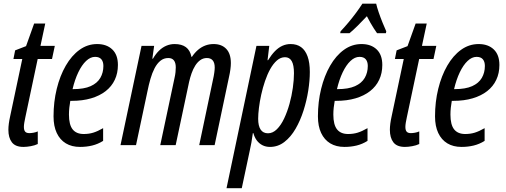

<svg xmlns="http://www.w3.org/2000/svg" viewBox="-20 -786 2741 1040"><path d="M106.9 9.8Q63.5 9.8 44.4 -15.1Q25.4 -40 25.4 -83Q25.4 -97.7 27.8 -116.5Q30.3 -135.3 35.2 -157.2L100.6 -466.3H52.7L62 -513.2L121.1 -536.1L165 -658.7H225.1L199.2 -537.6H276.9L261.7 -466.3H184.1L117.2 -150.4Q113.8 -135.3 111.6 -121.6Q109.4 -107.9 109.4 -98.6Q109.4 -81.1 116.2 -73Q123 -64.9 139.2 -64.9Q148.4 -64.9 161.1 -67.1Q173.8 -69.3 184.6 -74.2V-5.9Q168 2 146.2 5.9Q124.5 9.8 106.9 9.8Z M413.6 9.8Q368.7 9.8 336.7 -9.5Q304.7 -28.8 287.4 -65.7Q270 -102.5 270 -155.8Q270 -234.4 287.4 -304.9Q304.7 -375.5 336.2 -430.2Q367.7 -484.9 410.9 -516.1Q454.1 -547.4 506.3 -547.4Q557.6 -547.4 588.1 -518.3Q618.7 -489.3 618.7 -434.1Q618.7 -389.6 601.8 -353.8Q585 -317.9 552.5 -292.5Q520 -267.1 473.6 -253.4Q427.2 -239.7 368.2 -239.7H360.8Q357.4 -221.7 355.5 -202.9Q353.5 -184.1 353.5 -165.5Q353.5 -110.4 373.5 -85.2Q393.6 -60.1 433.6 -60.1Q461.4 -60.1 485.1 -67.4Q508.8 -74.7 538.6 -91.8V-22.9Q510.7 -5.4 479.7 2.2Q448.7 9.8 413.6 9.8ZM373 -303.2H376Q435.1 -303.2 470.9 -319.3Q506.8 -335.4 523.4 -364Q540 -392.6 540 -428.7Q540 -451.7 529.1 -464.8Q518.1 -478 495.1 -478Q469.7 -478 446.3 -455.8Q422.9 -433.6 404.1 -394.3Q385.3 -355 373 -303.2Z M632.8 0 746.6 -537.6H814.9L805.2 -468.3H808.6Q823.2 -493.7 841.1 -511.2Q858.9 -528.8 880.4 -538.1Q901.9 -547.4 925.8 -547.4Q964.4 -547.4 987.1 -530.5Q1009.8 -513.7 1017.1 -478H1019.5Q1034.2 -500 1052.2 -515.6Q1070.3 -531.2 1091.6 -539.3Q1112.8 -547.4 1137.2 -547.4Q1180.7 -547.4 1205.6 -521.2Q1230.5 -495.1 1230.5 -444.3Q1230.5 -429.2 1228 -410.4Q1225.6 -391.6 1221.2 -372.6L1142.6 0H1059.1L1133.8 -355Q1138.2 -374 1140.6 -391.6Q1143.1 -409.2 1143.1 -419.9Q1143.1 -445.8 1132.3 -458.7Q1121.6 -471.7 1100.6 -471.7Q1080.6 -471.7 1064.9 -460.4Q1049.3 -449.2 1037.6 -430.7Q1025.9 -412.1 1017.8 -389.2Q1009.8 -366.2 1004.4 -342.8L931.6 0H848.1L925.3 -363.3Q929.2 -379.9 930.7 -395Q932.1 -410.2 932.1 -420.9Q932.1 -445.8 922.1 -458.7Q912.1 -471.7 891.6 -471.7Q867.2 -471.7 848.9 -456.8Q830.6 -441.9 817.4 -416.5Q804.2 -391.1 794.9 -358.6Q785.6 -326.2 778.8 -292L716.8 0Z M1207 233.4 1369.1 -537.6H1438.5L1429.2 -460H1432.1Q1450.2 -489.3 1469.2 -508.8Q1488.3 -528.3 1509.3 -537.8Q1530.3 -547.4 1554.2 -547.4Q1587.9 -547.4 1610.8 -530.8Q1633.8 -514.2 1646 -480.5Q1658.2 -446.8 1658.2 -396Q1658.2 -350.1 1649.7 -295.4Q1641.1 -240.7 1624 -187Q1606.9 -133.3 1581.1 -88.6Q1555.2 -43.9 1520.5 -17.1Q1485.8 9.8 1442.4 9.8Q1419.4 9.8 1401.4 0.5Q1383.3 -8.8 1370.8 -25.6Q1358.4 -42.5 1352.5 -64.9H1349.6Q1346.2 -39.1 1341.8 -13.9Q1337.4 11.2 1332.5 31.7L1289.6 233.4ZM1431.6 -64Q1457.5 -64 1479.7 -85.9Q1502 -107.9 1519 -144Q1536.1 -180.2 1548.1 -223.4Q1560.1 -266.6 1566.2 -310.1Q1572.3 -353.5 1572.3 -389.2Q1572.3 -433.6 1560.3 -454.8Q1548.3 -476.1 1523.9 -476.1Q1500 -476.1 1480 -458.5Q1460 -440.9 1443.8 -411.9Q1427.7 -382.8 1415.5 -346.9Q1403.3 -311 1395 -273.4Q1386.7 -235.8 1382.6 -201.7Q1378.4 -167.5 1378.4 -142.6Q1378.4 -104 1391.8 -84Q1405.3 -64 1431.6 -64Z M1845.7 9.8Q1800.8 9.8 1768.8 -9.5Q1736.8 -28.8 1719.5 -65.7Q1702.1 -102.5 1702.1 -155.8Q1702.1 -234.4 1719.5 -304.9Q1736.8 -375.5 1768.3 -430.2Q1799.8 -484.9 1843 -516.1Q1886.2 -547.4 1938.5 -547.4Q1989.7 -547.4 2020.3 -518.3Q2050.8 -489.3 2050.8 -434.1Q2050.8 -389.6 2033.9 -353.8Q2017.1 -317.9 1984.6 -292.5Q1952.1 -267.1 1905.8 -253.4Q1859.4 -239.7 1800.3 -239.7H1793Q1789.6 -221.7 1787.6 -202.9Q1785.6 -184.1 1785.6 -165.5Q1785.6 -110.4 1805.7 -85.2Q1825.7 -60.1 1865.7 -60.1Q1893.6 -60.1 1917.2 -67.4Q1940.9 -74.7 1970.7 -91.8V-22.9Q1942.9 -5.4 1911.9 2.2Q1880.9 9.8 1845.7 9.8ZM1805.2 -303.2H1808.1Q1867.2 -303.2 1903.1 -319.3Q1939 -335.4 1955.6 -364Q1972.2 -392.6 1972.2 -428.7Q1972.2 -451.7 1961.2 -464.8Q1950.2 -478 1927.2 -478Q1901.9 -478 1878.4 -455.8Q1855 -433.6 1836.2 -394.3Q1817.4 -355 1805.2 -303.2ZM1822.8 -606 1824.7 -616.2Q1847.2 -640.1 1868.4 -665.5Q1889.6 -690.9 1908.7 -716.6Q1927.7 -742.2 1942.9 -766.1H2017.6Q2021.5 -748 2031.2 -719.5Q2041 -690.9 2052.5 -662.6Q2064 -634.3 2072.3 -616.2L2070.3 -606H2022.5Q2013.7 -618.2 2004.4 -632.8Q1995.1 -647.5 1985.8 -663.8Q1976.6 -680.2 1967.3 -698.2Q1941.4 -670.4 1917.7 -647Q1894 -623.5 1873 -606Z M2173.3 9.8Q2129.9 9.8 2110.8 -15.1Q2091.8 -40 2091.8 -83Q2091.8 -97.7 2094.2 -116.5Q2096.7 -135.3 2101.6 -157.2L2167 -466.3H2119.1L2128.4 -513.2L2187.5 -536.1L2231.4 -658.7H2291.5L2265.6 -537.6H2343.3L2328.1 -466.3H2250.5L2183.6 -150.4Q2180.2 -135.3 2178 -121.6Q2175.8 -107.9 2175.8 -98.6Q2175.8 -81.1 2182.6 -73Q2189.5 -64.9 2205.6 -64.9Q2214.8 -64.9 2227.5 -67.1Q2240.2 -69.3 2251 -74.2V-5.9Q2234.4 2 2212.6 5.9Q2190.9 9.8 2173.3 9.8Z M2480 9.8Q2435.1 9.8 2403.1 -9.5Q2371.1 -28.8 2353.8 -65.7Q2336.4 -102.5 2336.4 -155.8Q2336.4 -234.4 2353.8 -304.9Q2371.1 -375.5 2402.6 -430.2Q2434.1 -484.9 2477.3 -516.1Q2520.5 -547.4 2572.8 -547.4Q2624 -547.4 2654.5 -518.3Q2685.1 -489.3 2685.1 -434.1Q2685.1 -389.6 2668.2 -353.8Q2651.4 -317.9 2618.9 -292.5Q2586.4 -267.1 2540 -253.4Q2493.7 -239.7 2434.6 -239.7H2427.2Q2423.8 -221.7 2421.9 -202.9Q2419.9 -184.1 2419.9 -165.5Q2419.9 -110.4 2439.9 -85.2Q2460 -60.1 2500 -60.1Q2527.8 -60.1 2551.5 -67.4Q2575.2 -74.7 2605 -91.8V-22.9Q2577.1 -5.4 2546.1 2.2Q2515.1 9.8 2480 9.8ZM2439.5 -303.2H2442.4Q2501.5 -303.2 2537.4 -319.3Q2573.2 -335.4 2589.8 -364Q2606.4 -392.6 2606.4 -428.7Q2606.4 -451.7 2595.5 -464.8Q2584.5 -478 2561.5 -478Q2536.1 -478 2512.7 -455.8Q2489.3 -433.6 2470.5 -394.3Q2451.7 -355 2439.5 -303.2Z"/></svg>

Font: Open Sans Condensed Medium
Style: Italic
Weight: 500
Width: 3
Italic angle: -12°
Designer: Monotype Design Team
Foundry: Monotype Imaging Inc.
Version: Version 3.000